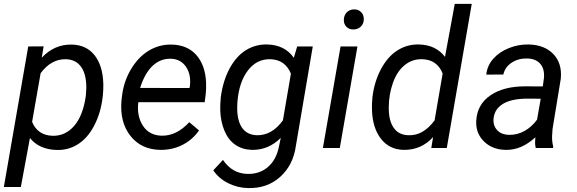

<svg xmlns="http://www.w3.org/2000/svg" viewBox="-40 -770 3002 999"><path d="M493.7 -261.7Q483.9 -181.2 450.2 -116.7Q416.5 -52.2 366.7 -20.3Q316.9 11.7 256.3 10.3Q164.6 8.3 115.7 -51.8L68.4 203.1H-20L106.9 -528.3L187 -528.8L177.2 -469.7Q242.7 -540 334 -538.1Q410.2 -536.1 452.6 -481.9Q495.1 -427.7 497.6 -332.5Q498 -301.3 495.1 -272ZM406.7 -272 409.2 -313Q409.2 -384.3 382.1 -422.1Q355 -460 303.7 -461.9Q227.1 -463.9 171.4 -389.2L127 -135.7Q156.7 -65.4 233.9 -63.5Q299.8 -62 345.9 -115Q392.1 -168 406.7 -272Z M793 9.8Q694.3 7.8 638.7 -63Q583 -133.8 591.8 -244.1L594.2 -265.1Q602.5 -343.8 640.9 -408.7Q679.2 -473.6 734.4 -506.6Q789.6 -539.6 853.5 -538.1Q935.1 -536.1 981.4 -483.9Q1027.8 -431.6 1032.2 -342.3Q1033.7 -310.5 1030.3 -278.8L1024.9 -238.3H679.7Q670.9 -166.5 703.4 -116.2Q735.8 -65.9 800.3 -64Q878.4 -62 944.8 -134.3L995.6 -91.3Q962.4 -43.5 909.9 -16.4Q857.4 10.7 793 9.8ZM849.1 -464.4Q794.4 -465.8 753.7 -427.2Q712.9 -388.7 689 -312.5L945.8 -312L947.8 -319.8Q955.6 -381.3 928 -422.1Q900.4 -462.9 849.1 -464.4Z M1108.9 -265.1Q1120.6 -351.6 1155.5 -415.3Q1190.4 -479 1240.5 -509.5Q1290.5 -540 1350.1 -538.6Q1441.9 -536.6 1488.8 -469.2L1506.3 -528.3H1587.4L1499.5 -11.2Q1485.4 89.8 1417.5 150.6Q1349.6 211.4 1250 208.5Q1196.3 207.5 1147.2 183.1Q1098.1 158.7 1069.8 116.2L1120.1 62Q1168 132.8 1246.6 134.8Q1309.6 136.7 1353.3 99.6Q1397 62.5 1411.1 -5.9L1420.9 -52.7Q1356.4 11.7 1270 9.8Q1220.7 8.3 1184.3 -16.8Q1147.9 -42 1127.9 -89.6Q1107.9 -137.2 1106 -195.8Q1105 -224.6 1108.9 -265.1ZM1194.3 -214.8Q1192.9 -145 1218.5 -106.7Q1244.1 -68.4 1295.9 -66.4Q1375 -64.5 1432.1 -144L1473.6 -386.7Q1444.3 -459 1367.7 -461.9Q1295.9 -463.9 1249.8 -403.3Q1203.6 -342.8 1195.3 -239.7Z M1728 0H1640.1L1731.9 -528.3H1819.8ZM1800.8 -721.2Q1823.2 -722.2 1838.1 -707.8Q1853 -693.4 1853 -669.9Q1852.5 -647 1838.1 -632.3Q1823.7 -617.7 1800.8 -616.7Q1777.8 -615.7 1763.2 -629.9Q1748.5 -644 1749 -667Q1749.5 -689.9 1763.7 -705.1Q1777.8 -720.2 1800.8 -721.2Z M1897.9 -265.1Q1907.7 -345.7 1942.4 -410.6Q1977.1 -475.6 2027.8 -507.8Q2078.6 -540 2139.6 -538.6Q2228 -536.6 2275.4 -474.1L2326.2 -750H2414.6L2284.7 0H2204.1L2213.4 -56.6Q2150.9 11.7 2059.1 9.8Q1985.8 7.8 1942.4 -47.6Q1898.9 -103 1895.5 -196.3Q1894 -225.1 1897.9 -265.1ZM1982.9 -214.4Q1981.4 -144.5 2007.8 -106Q2034.2 -67.4 2085 -66.4Q2161.6 -63 2221.2 -143.6L2263.2 -387.7Q2233.9 -460 2156.7 -461.9Q2104.5 -463.4 2064.7 -430.4Q2024.9 -397.5 2004.2 -338.1Q1983.4 -278.8 1982.9 -214.4Z M2747.6 0Q2744.1 -14.2 2744.1 -27.8L2745.6 -55.7Q2672.9 11.7 2591.3 9.8Q2521.5 8.8 2477.8 -34.4Q2434.1 -77.6 2438 -142.6Q2442.9 -226.6 2511.5 -273.7Q2580.1 -320.8 2691.9 -320.8L2784.2 -320.3L2790 -362.3Q2794.9 -409.7 2771.7 -437.3Q2748.5 -464.8 2702.1 -465.8Q2656.7 -466.8 2621.8 -443.6Q2586.9 -420.4 2579.1 -382.3L2490.2 -381.8Q2494.6 -428.2 2526.4 -464.1Q2558.1 -500 2607.9 -519.8Q2657.7 -539.6 2710.9 -538.6Q2793.5 -536.6 2839.4 -488.5Q2885.3 -440.4 2877.9 -360.8L2835 -99.1L2832.5 -61.5Q2831.5 -34.7 2838.4 -8.3L2837.4 0ZM2608.9 -68.4Q2651.4 -67.4 2689.2 -88.6Q2727.1 -109.9 2754.4 -147.5L2773.4 -256.3L2706.5 -256.8Q2623 -256.8 2578.6 -230.5Q2534.2 -204.1 2528.3 -155.8Q2523.9 -118.7 2545.7 -94Q2567.4 -69.3 2608.9 -68.4Z"/></svg>

Font: RobotoDraft
Style: Italic
Weight: 400
Italic angle: -12°
Version: Version 2.001101; 2014